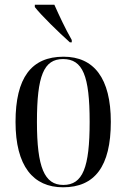

<svg xmlns="http://www.w3.org/2000/svg" viewBox="-20 -786 537 816"><path d="M277 -606H285V-616C257 -665 231 -721 211 -766H128V-756C155 -721 230 -648 277 -606ZM248 10C382 10 451 -78 451 -268C451 -454 379 -545 250 -545C113 -545 46 -455 46 -268C46 -80 121 10 248 10ZM249 0C169 0 137 -74 137 -268C137 -464 166 -535 248 -535C332 -535 361 -464 361 -268C361 -74 332 0 249 0Z"/></svg>

Font: Noto Serif Display Condensed
Style: Regular
Weight: 400
Width: 3
Designer: Monotype Design Team
Foundry: Monotype Imaging Inc.
Version: Version 2.009